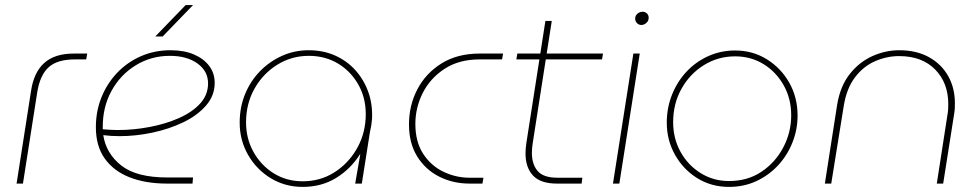

<svg xmlns="http://www.w3.org/2000/svg" viewBox="-20 -720 3844 753"><path d="M45 0 102 -365Q113 -437 154 -473.5Q195 -510 270 -510H322L318 -487H273Q205 -487 171 -456.5Q137 -426 126 -358L70 0Z M635 0Q551 0 488.5 -24.5Q426 -49 391 -98Q356 -147 356 -221Q356 -284 378 -338.5Q400 -393 439.5 -434.5Q479 -476 532.5 -499.5Q586 -523 649 -523Q702 -523 740.5 -506.5Q779 -490 800.5 -461.5Q822 -433 822 -395Q822 -345 788 -306Q754 -267 699 -240.5Q644 -214 578.5 -200Q513 -186 449 -186Q433 -186 416.5 -187Q400 -188 385 -190Q396 -118 455.5 -71Q515 -24 636 -24H737L735 0ZM383 -213Q397 -212 412 -211Q427 -210 441 -210Q504 -210 567 -222Q630 -234 682 -257Q734 -280 765 -314Q796 -348 796 -393Q796 -441 754.5 -471Q713 -501 646 -501Q573 -501 512.5 -464Q452 -427 417 -363Q382 -299 383 -218Q383 -217 383 -216Q383 -215 383 -213ZM589 -577 708 -700H737L618 -577Z M1167 13Q1098 13 1042 -21Q986 -55 953 -112.5Q920 -170 920 -239Q920 -299 941 -350.5Q962 -402 999.5 -440.5Q1037 -479 1086 -501Q1135 -523 1191 -523Q1247 -523 1293.5 -502.5Q1340 -482 1373.5 -445Q1407 -408 1424.5 -359Q1442 -310 1439 -253Q1438 -240 1436 -227.5Q1434 -215 1431 -203L1399 0H1373L1393 -115H1392Q1355 -57 1298 -22Q1241 13 1167 13ZM1167 -9Q1234 -9 1288 -42Q1342 -75 1376 -131Q1410 -187 1414 -255Q1418 -326 1389 -381.5Q1360 -437 1308.5 -469Q1257 -501 1191 -501Q1124 -501 1068 -466.5Q1012 -432 978.5 -373Q945 -314 945 -240Q945 -176 974.5 -123.5Q1004 -71 1054 -40Q1104 -9 1167 -9Z M1821 0Q1757 0 1703 -27Q1649 -54 1616.5 -106Q1584 -158 1584 -232Q1584 -307 1617 -370Q1650 -433 1712 -471.5Q1774 -510 1862 -510H1953L1949 -487H1861Q1780 -487 1723.5 -450Q1667 -413 1638 -355.5Q1609 -298 1609 -234Q1609 -164 1639.5 -117Q1670 -70 1719 -46.5Q1768 -23 1822 -23H1876L1872 0Z M2164 0Q2100 0 2070.5 -31.5Q2041 -63 2041 -118Q2041 -136 2044 -157L2119 -638H2144L2069 -157Q2066 -138 2066 -120Q2066 -76 2088.5 -49.5Q2111 -23 2166 -23H2264L2261 0ZM2005 -487 2009 -510H2345L2341 -487Z M2384 0 2464 -510H2489L2409 0ZM2496 -622Q2485 -622 2478 -629.5Q2471 -637 2471 -648Q2471 -654 2474.5 -660Q2478 -666 2485 -670Q2492 -674 2500 -674Q2510 -674 2517 -667.5Q2524 -661 2524 -651Q2524 -641 2519 -634.5Q2514 -628 2507.5 -625Q2501 -622 2496 -622Z M2839 13Q2770 13 2715 -21Q2660 -55 2627.5 -112.5Q2595 -170 2595 -239Q2595 -297 2615.5 -348.5Q2636 -400 2672.5 -439Q2709 -478 2758 -500Q2807 -522 2863 -522Q2932 -522 2987.5 -487.5Q3043 -453 3075.5 -395.5Q3108 -338 3108 -267Q3108 -212 3088 -161.5Q3068 -111 3032 -72Q2996 -33 2947 -10Q2898 13 2839 13ZM2839 -10Q2912 -10 2966.5 -46.5Q3021 -83 3052 -142Q3083 -201 3083 -268Q3083 -333 3053.5 -385.5Q3024 -438 2974.5 -468.5Q2925 -499 2863 -499Q2796 -499 2740.5 -464.5Q2685 -430 2652.5 -371.5Q2620 -313 2620 -241Q2620 -177 2649 -124.5Q2678 -72 2728 -41Q2778 -10 2839 -10Z M3215 0 3263 -308Q3275 -382 3312.5 -429.5Q3350 -477 3401.5 -500Q3453 -523 3507 -523Q3574 -523 3623 -496Q3672 -469 3698.5 -422Q3725 -375 3725 -315Q3725 -305 3724.5 -294.5Q3724 -284 3722 -273L3679 0H3654L3696 -271Q3698 -282 3698.5 -292Q3699 -302 3699 -312Q3699 -395 3647.5 -447.5Q3596 -500 3506 -500Q3458 -500 3412 -480Q3366 -460 3333 -416.5Q3300 -373 3289 -304L3240 0Z"/></svg>

Font: MuseoModerno Thin
Style: Italic
Weight: 100
Italic angle: -9°
Designer: Pablo Cosgaya, Héctor Gatti, Marcela Romero, and the Authors of The MuseoModerno Project.
Foundry: Omnibus-Type Team
Version: Version 1.003